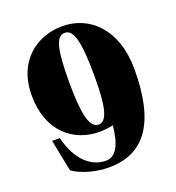

<svg xmlns="http://www.w3.org/2000/svg" viewBox="-132 -821 863 942"><g transform="rotate(-20 299.0 -350.0)"><path d="M41 -446C41 -257 159 -165 294 -165C324 -165 352 -170 365 -173C356 -78 328 -21 275 -21C201 -21 130 -77 99 -203H59L92 -37C144 -1 219 15 278 15C467 15 559 -121 559 -395C559 -606 439 -715 297 -715C170 -715 41 -631 41 -446ZM363 -426C363 -274 347 -200 301 -200C254 -200 236 -281 236 -446C236 -615 252 -680 298 -680C345 -680 363 -608 363 -426Z"/></g></svg>

Font: Sprat Condensed Black
Style: Regular
Weight: 900
Designer: Ethan Nakache
Foundry: Collletttivo
Version: Version 2.000;Glyphs 3.2 (3217)